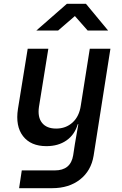

<svg xmlns="http://www.w3.org/2000/svg" viewBox="-20 -805 640 1005"><path d="M80 180 94 87H267Q350 87 363 8L372 -51L390 -155H387Q371 -100 328 -70Q285 -40 223 -40Q141 -40 100.5 -92.5Q60 -145 74 -235L125 -550H233L184 -246Q176 -192 200 -162Q224 -132 274 -132Q325 -132 360 -164Q395 -196 403 -253L450 -550H558L470 10Q457 89 399 134.5Q341 180 253 180ZM170 -645 330 -785H430L546 -645H439L372 -721L284 -645Z"/></svg>

Font: JetBrains Mono NL SemiBold
Style: Italic
Weight: 600
Italic angle: -9°
Monospace: yes
Designer: Philipp Nurullin, Konstantin Bulenkov
Foundry: JetBrains
Version: Version 2.305; ttfautohint (v1.8.4.7-5d5b)